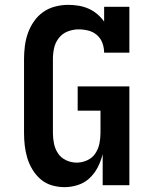

<svg xmlns="http://www.w3.org/2000/svg" viewBox="-20 -763 640 791"><path d="M246 8Q219 8 193.5 0.5Q168 -7 148 -24Q128 -41 114 -64Q100 -87 92.5 -112Q85 -137 82 -163Q79 -189 79 -215V-520Q79 -547 82.5 -574Q86 -601 95 -626.5Q104 -652 120 -675Q136 -698 158 -713.5Q180 -729 207 -736Q234 -743 261 -743Q282 -743 303.5 -739.5Q325 -736 344.5 -727.5Q364 -719 380.5 -705Q397 -691 409 -674V-735H513V-546H409Q409 -566 402 -585.5Q395 -605 379.5 -618.5Q364 -632 344 -637Q324 -642 304 -642Q281 -642 259 -633.5Q237 -625 222.5 -606.5Q208 -588 203 -565.5Q198 -543 198 -520V-215Q198 -193 202.5 -171Q207 -149 219.5 -130.5Q232 -112 253 -102.5Q274 -93 296 -93Q318 -93 339 -102.5Q360 -112 372.5 -130.5Q385 -149 389.5 -171Q394 -193 394 -215V-307H300V-407H513V0H403V-128Q396 -100 383 -74.5Q370 -49 349.5 -29.5Q329 -10 301.5 -1Q274 8 246 8Z"/></svg>

Font: Iosevka HT Extended
Style: Bold
Weight: 700
Width: 7
Monospace: yes
Designer: Belleve Invis
Foundry: Belleve Invis
Version: Version 32.3.0; ttfautohint (v1.8.4)